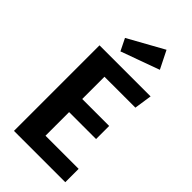

<svg xmlns="http://www.w3.org/2000/svg" viewBox="-285 -1022 1098 1098"><g transform="rotate(45 264.0 -472.5)"><path d="M362 -945 416 -837 182 -752 146 -825ZM486 -692 470 -585H220V-405H438V-299H220V-108H488V0H73V-692Z"/></g></svg>

Font: Fira Sans SemiBold
Style: Regular
Weight: 600
Designer: bBox Type GmbH & Carrois Corporate GbR & Edenspiekermann AG
Foundry: bBox Type GmbH & Carrois Corporate GbR & Edenspiekermann AG
Version: Version 4.301;PS 004.301;hotconv 1.0.88;makeotf.lib2.5.64775